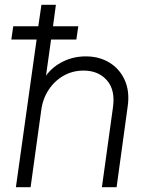

<svg xmlns="http://www.w3.org/2000/svg" viewBox="-20 -777 613 797"><path d="M46 0 132 -613H27L35 -668H139L152 -757H212L200 -668H305L297 -613H192L171 -463Q199 -501 242.5 -522Q286 -543 336 -543Q392 -543 434.5 -517Q477 -491 498 -444Q519 -397 510 -335L464 0H403L449 -332Q459 -404 423.5 -444Q388 -484 327 -484Q281 -484 243.5 -462.5Q206 -441 181.5 -403.5Q157 -366 151 -318L107 0Z"/></svg>

Font: Plus Jakarta Sans Light
Style: Italic
Weight: 300
Italic angle: -8°
Designer: Gumpita Rahayu
Foundry: Tokotype
Version: Version 2.071; ttfautohint (v1.8.4.7-5d5b);gftools[0.9.29]